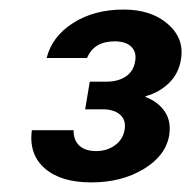

<svg xmlns="http://www.w3.org/2000/svg" viewBox="-20 -731 402 404"><path d="M78.1 -608.9Q89.4 -654.3 133.8 -682.6Q178.2 -710.9 240.2 -710.9Q298.3 -710.9 333.3 -680.4Q368.2 -649.9 360.8 -606Q356 -576.2 335.7 -556.4Q315.4 -536.6 287.1 -528.8L286.1 -526.9Q312.5 -517.1 326.7 -496.3Q340.8 -475.6 335.9 -445.8Q328.6 -403.3 282.2 -375.2Q235.8 -347.2 171.9 -347.2Q108.4 -347.2 74.5 -376.5Q40.5 -405.8 46.9 -457H134.8Q134.8 -435.5 147.2 -424.3Q159.7 -413.1 182.1 -413.1Q205.1 -413.1 221.9 -425.3Q238.8 -437.5 242.2 -458Q245.6 -478 232.9 -489.5Q220.2 -501 195.8 -501H159.2L168.9 -559.1H203.1Q228 -559.1 244.4 -569.8Q260.7 -580.6 264.2 -601.1Q268.1 -620.6 256.6 -632.3Q245.1 -644 221.2 -644Q177.7 -644 163.1 -608.9Z"/></svg>

Font: SVN-Poppins Medium
Style: Italic
Weight: 500
Italic angle: -10°
Designer: Ninad Kale (Devanagari), Jonny Pinhorn (Latin)
Foundry: Indian Type Foundry
Version: Version 3.002 2017